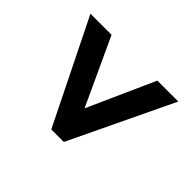

<svg xmlns="http://www.w3.org/2000/svg" viewBox="-128 -739 759 759"><g transform="rotate(-45 251.5 -359.5)"><path d="M466 -114V-231L185 -357L466 -487V-605L33 -391V-321Z"/></g></svg>

Font: Noto Sans Arabic UI Cn
Style: Bold
Weight: 700
Width: 3
Designer: Monotype Design Team, Nadine Chahine and Nizar Qandah
Foundry: Monotype Imaging Inc.
Version: Version 2.010